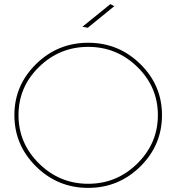

<svg xmlns="http://www.w3.org/2000/svg" viewBox="-20 -911 858 934"><path d="M517 -891 536 -881 407 -776 381 -781ZM768 -351Q768 -205 662.5 -101Q557 3 409 3Q261 3 155.5 -101Q50 -205 50 -351Q50 -496 155.5 -599.5Q261 -703 409 -703Q557 -703 662.5 -599.5Q768 -496 768 -351ZM648 -585.5Q548 -683 409 -683Q270 -683 170 -585.5Q70 -488 70 -351Q70 -214 170 -115.5Q270 -17 409 -17Q548 -17 648 -115.5Q748 -214 748 -351Q748 -488 648 -585.5Z"/></svg>

Font: Montserrat arm Thin
Style: Regular
Weight: 250
Designer: Julieta Ulanovsky
Foundry: Julieta Ulanovsky
Version: Version 6.000;PS 006.000;hotconv 1.0.88;makeotf.lib2.5.64775